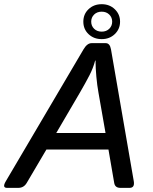

<svg xmlns="http://www.w3.org/2000/svg" viewBox="-57 -909 741 929"><path d="M-22.9 0Q-47.9 0 -28.8 -32.2L347.2 -670.4Q364.7 -700.2 386.2 -700.2H454.6Q474.6 -700.2 480 -670.4L590.3 -32.2Q595.7 0 569.8 0H525.4Q499.5 0 495.6 -23.9L467.8 -185.5H167.5L72.3 -23.9Q58.1 0 31.7 0ZM215.3 -265.6H453.6L419.4 -460.9Q413.1 -496.1 409.2 -537.8Q405.3 -579.6 405.3 -615.7H403.3Q394.5 -581.1 376 -544.9Q357.4 -508.8 329.6 -460.9ZM346.2 -804.2Q346.2 -840.8 371.6 -864.7Q397 -888.7 435.1 -888.7Q473.1 -888.7 498.5 -864.3Q523.9 -839.8 523.9 -804.2Q523.9 -768.6 498.5 -744.1Q473.1 -719.7 435.1 -719.7Q397 -719.7 371.6 -743.7Q346.2 -767.6 346.2 -804.2ZM384.3 -804.2Q384.3 -783.7 398.4 -769.8Q412.6 -755.9 435.1 -755.9Q457.5 -755.9 471.7 -769.8Q485.8 -783.7 485.8 -804.2Q485.8 -824.7 471.7 -838.6Q457.5 -852.5 435.1 -852.5Q412.6 -852.5 398.4 -838.6Q384.3 -824.7 384.3 -804.2Z"/></svg>

Font: Istok Web
Style: BoldItalic
Weight: 700
Italic angle: -13°
Designer: Andrey V. Panov
Foundry: Andrey V. Panov
Version: Version 1.0.2g